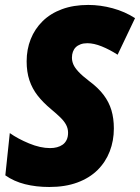

<svg xmlns="http://www.w3.org/2000/svg" viewBox="-20 -744 564 774"><path d="M178.7 9.8Q125.5 9.8 80.8 -1.5Q36.1 -12.7 1.5 -37.1L19.5 -207.5Q51.8 -184.6 97.2 -165.8Q142.6 -147 182.1 -147Q196.8 -147 209.7 -150.4Q222.7 -153.8 232.7 -160.9Q242.7 -168 248.5 -179.9Q254.4 -191.9 254.4 -209Q254.4 -225.6 246.8 -240.2Q239.3 -254.9 223.9 -270Q208.5 -285.2 185.5 -304.2Q153.8 -330.6 131.8 -358.6Q109.9 -386.7 98.6 -420.4Q87.4 -454.1 87.4 -496.6Q87.4 -544.9 103.8 -586.2Q120.1 -627.4 151.9 -658.7Q183.6 -689.9 230 -707Q276.4 -724.1 335.9 -724.1Q384.8 -724.1 434.1 -710.7Q483.4 -697.3 524.4 -670.9L454.1 -523.4Q422.4 -543.9 390.4 -556.9Q358.4 -569.8 332 -569.8Q316.4 -569.8 304.7 -565.4Q293 -561 285.4 -553.5Q277.8 -545.9 273.9 -535.2Q270 -524.4 270 -511.7Q270 -498 275.6 -484.6Q281.2 -471.2 296.4 -454.8Q311.5 -438.5 340.3 -416.5Q376 -390.1 397.7 -361.3Q419.4 -332.5 429.2 -299.6Q439 -266.6 439 -226.1Q439 -176.8 422.4 -133.8Q405.8 -90.8 373.3 -58.6Q340.8 -26.4 292 -8.3Q243.2 9.8 178.7 9.8Z"/></svg>

Font: Open Sans SemiCondensed ExtraBold
Style: Italic
Weight: 800
Width: 4
Italic angle: -12°
Designer: Monotype Design Team
Foundry: Monotype Imaging Inc.
Version: Version 3.003